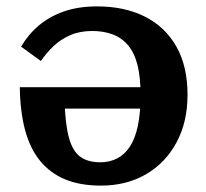

<svg xmlns="http://www.w3.org/2000/svg" viewBox="-20 -569 644 601"><path d="M420 -272Q420 -327 410.5 -365Q401 -403 381.5 -426.5Q362 -450 333.5 -461Q305 -472 269 -472Q230 -472 200 -459Q170 -446 147.5 -424.5Q125 -403 108 -378L46 -423Q69 -462 102.5 -490Q136 -518 181 -533.5Q226 -549 284 -549Q370 -549 433.5 -517Q497 -485 532 -423.5Q567 -362 567 -272Q567 -187 532.5 -123Q498 -59 437 -23.5Q376 12 296 12Q231 12 184 -7.5Q137 -27 105.5 -65.5Q74 -104 58.5 -162Q43 -220 42 -296H481L482 -229H158L182 -256Q184 -182 195.5 -139Q207 -96 231 -78.5Q255 -61 294 -61Q323 -61 346.5 -73Q370 -85 386.5 -110Q403 -135 411.5 -175Q420 -215 420 -272Z"/></svg>

Font: Roboto Serif SemiBold
Style: Regular
Weight: 600
Designer: Greg Gazdowicz
Foundry: Commercial Type
Version: Version 1.008